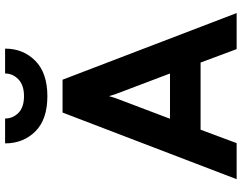

<svg xmlns="http://www.w3.org/2000/svg" viewBox="-120 -852 971 772"><g transform="rotate(-90 366.0 -465.5)"><path d="M366 -761Q272 -761 224 -809.5Q176 -858 176 -931H276Q276 -900 298.5 -877.5Q321 -855 366 -855Q410 -855 433.5 -877.5Q457 -900 457 -931H557Q557 -858 508 -809.5Q459 -761 366 -761ZM501 -145H231L177 0H32L300 -700H432L700 0H555ZM388 -450Q372 -490 366 -513Q360 -490 344 -450L275 -268H457Z"/></g></svg>

Font: OVRPSS Recut ExtraBold
Style: Regular
Weight: 800
Designer: Giant Group
Foundry: Giant Group
Version: Version 1.001;hotconv 1.0.109;makeotfexe 2.5.65596